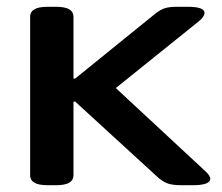

<svg xmlns="http://www.w3.org/2000/svg" viewBox="-20 -545 655 567"><path d="M122 2Q94 2 81.5 -5.5Q69 -13 69 -27V-496Q69 -510 81.5 -517.5Q94 -525 122 -525H144Q172 -525 184.5 -517.5Q197 -510 197 -496V-313H202L439 -505Q453 -516 466 -520.5Q479 -525 504 -525H534Q584 -525 584 -507Q584 -496 567 -482L322 -285L589 -37Q601 -25 601 -17Q601 2 548 2H517Q488 2 473 -4Q458 -10 440 -27L202 -245H197V-27Q197 -13 184.5 -5.5Q172 2 144 2Z"/></svg>

Font: Asap Expanded SemiBold
Style: Regular
Weight: 600
Width: 7
Designer: Pablo Cosgaya
Foundry: Omnibus-Type
Version: Version 3.001; ttfautohint (v1.8.4.7-5d5b)